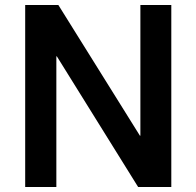

<svg xmlns="http://www.w3.org/2000/svg" viewBox="-20 -750 788 770"><path d="M81 0V-730H214L541 -206H543V-730H667V0H534L208 -524H206V0Z"/></svg>

Font: M PLUS 1 SemiBold
Style: Regular
Weight: 600
Designer: Coji Morishita
Foundry: UNDERFOREST DESIGN
Version: Version 1.001